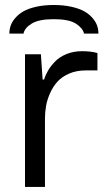

<svg xmlns="http://www.w3.org/2000/svg" viewBox="-20 -741 426 761"><path d="M370.1 -607.9H313Q308.1 -629.9 280.5 -647.5Q252.9 -665 192.9 -665Q134.3 -665 106 -647.7Q77.6 -630.4 73.2 -607.9H17.1Q17.1 -624 22.2 -639.2Q27.3 -654.3 40.3 -669.4Q53.2 -684.6 72.5 -695.8Q91.8 -707 122.8 -714.1Q153.8 -721.2 192.9 -721.2Q231.9 -721.2 263.4 -714.1Q294.9 -707 314.5 -695.8Q334 -684.6 346.9 -669.4Q359.9 -654.3 365 -639.2Q370.1 -624 370.1 -607.9ZM79.1 0V-525.9H142.1L148.9 -425.8H154.8Q160.2 -443.8 170.7 -461.7Q181.2 -479.5 198.7 -497.6Q216.3 -515.6 244.1 -526.9Q272 -538.1 305.2 -538.1Q340.8 -538.1 366.2 -530.8V-461.9H319.8Q283.2 -461.9 254.4 -449.5Q225.6 -437 208 -417.7Q190.4 -398.4 178.7 -372.3Q167 -346.2 162.6 -321.3Q158.2 -296.4 158.2 -271V0Z"/></svg>

Font: Archivo Expanded Light
Style: Regular
Weight: 300
Width: 7
Designer: Hector Gatti
Foundry: Omnibus-Type
Version: Version 2.001